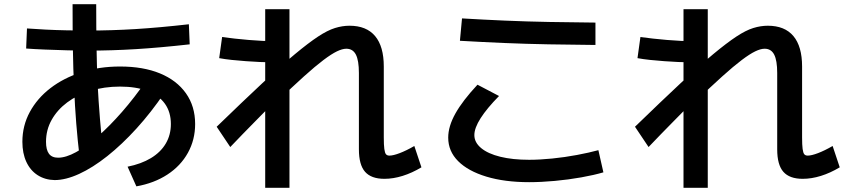

<svg xmlns="http://www.w3.org/2000/svg" viewBox="-20 -831 4040 918"><path d="M590 -34Q655 -47 701.5 -75Q748 -103 772.5 -144.5Q797 -186 797 -238Q797 -295 768.5 -335Q740 -375 685.5 -396Q631 -417 554 -417Q478 -417 413.5 -397Q349 -377 301.5 -341.5Q254 -306 227 -258Q200 -210 200 -153Q200 -115 214 -96Q228 -77 258 -77Q295 -77 343.5 -103.5Q392 -130 448 -179Q504 -228 563.5 -296Q623 -364 681 -448L766 -387Q703 -294 633 -217Q563 -140 493 -84.5Q423 -29 358.5 0.5Q294 30 241 30Q195 29 160 6.5Q125 -16 106 -57Q87 -98 87 -153Q87 -230 122.5 -295.5Q158 -361 221 -409.5Q284 -458 369 -485.5Q454 -513 554 -513Q665 -513 745 -480Q825 -447 869 -385Q913 -323 913 -238Q913 -163 878.5 -100.5Q844 -38 780.5 3.5Q717 45 632 60ZM361 -76Q351 -160 344.5 -241.5Q338 -323 334 -417Q330 -499 328.5 -595Q327 -691 327 -811H440Q440 -700 441.5 -610Q443 -520 446 -442Q451 -345 458 -262Q465 -179 474 -94ZM402 -589Q353 -589 299.5 -590.5Q246 -592 195.5 -594Q145 -596 105 -599L109 -695Q149 -692 198 -689.5Q247 -687 300.5 -686Q354 -685 403 -685Q514 -685 628 -692Q742 -699 883 -715L887 -619Q744 -603 629 -596Q514 -589 402 -589Z M1818 24Q1755 24 1725.5 -9.5Q1696 -43 1696 -117V-482Q1696 -542 1681.5 -570Q1667 -598 1636 -598Q1617 -598 1591 -585.5Q1565 -573 1526.5 -544Q1488 -515 1433 -465.5Q1378 -416 1301 -342H1290Q1248 -299 1195.5 -246Q1143 -193 1081 -128L1016 -225Q1143 -348 1234 -433Q1325 -518 1390 -572Q1455 -626 1500.5 -656Q1546 -686 1581.5 -697Q1617 -708 1651 -708Q1732 -708 1773.5 -658.5Q1815 -609 1815 -513V-174Q1815 -138 1817.5 -119Q1820 -100 1825.5 -93.5Q1831 -87 1842 -87Q1860 -87 1891.5 -99Q1923 -111 1961 -133L1995 -31Q1950 -4 1905 10Q1860 24 1818 24ZM1248 67V-787H1364V67ZM1283 -533Q1256 -533 1223.5 -534.5Q1191 -536 1156 -538.5Q1121 -541 1088 -544.5Q1055 -548 1028 -553L1042 -654Q1069 -650 1102 -646.5Q1135 -643 1169 -640Q1203 -637 1236 -635.5Q1269 -634 1295 -634Z M2510 40Q2393 40 2305.5 13.5Q2218 -13 2170.5 -60.5Q2123 -108 2123 -173Q2123 -227 2157.5 -288.5Q2192 -350 2263 -426L2366 -372Q2308 -313 2278 -266Q2248 -219 2248 -185Q2248 -150 2280.5 -123Q2313 -96 2372 -81.5Q2431 -67 2510 -67Q2560 -67 2620 -73Q2680 -79 2738.5 -90Q2797 -101 2841 -113L2865 -7Q2821 6 2759.5 17Q2698 28 2632.5 34Q2567 40 2510 40ZM2827 -616Q2713 -617 2603.5 -619Q2494 -621 2388.5 -625.5Q2283 -630 2179 -636L2189 -743Q2290 -737 2393.5 -732.5Q2497 -728 2605.5 -726Q2714 -724 2827 -723Z M3818 24Q3755 24 3725.5 -9.5Q3696 -43 3696 -117V-482Q3696 -542 3681.5 -570Q3667 -598 3636 -598Q3617 -598 3591 -585.5Q3565 -573 3526.5 -544Q3488 -515 3433 -465.5Q3378 -416 3301 -342H3290Q3248 -299 3195.5 -246Q3143 -193 3081 -128L3016 -225Q3143 -348 3234 -433Q3325 -518 3390 -572Q3455 -626 3500.5 -656Q3546 -686 3581.5 -697Q3617 -708 3651 -708Q3732 -708 3773.5 -658.5Q3815 -609 3815 -513V-174Q3815 -138 3817.5 -119Q3820 -100 3825.5 -93.5Q3831 -87 3842 -87Q3860 -87 3891.5 -99Q3923 -111 3961 -133L3995 -31Q3950 -4 3905 10Q3860 24 3818 24ZM3248 67V-787H3364V67ZM3283 -533Q3256 -533 3223.5 -534.5Q3191 -536 3156 -538.5Q3121 -541 3088 -544.5Q3055 -548 3028 -553L3042 -654Q3069 -650 3102 -646.5Q3135 -643 3169 -640Q3203 -637 3236 -635.5Q3269 -634 3295 -634Z"/></svg>

Font: M PLUS 2 SemiBold
Style: Regular
Weight: 600
Designer: Coji Morishita
Foundry: UNDERFOREST DESIGN
Version: Version 1.001